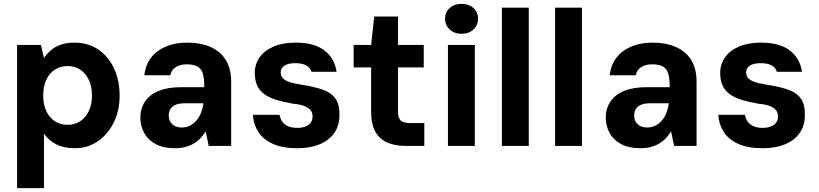

<svg xmlns="http://www.w3.org/2000/svg" viewBox="-20 -760 4264 1000"><path d="M69 220V-526H193L209 -458Q224 -480 245.5 -498.5Q267 -517 297 -527.5Q327 -538 366 -538Q439 -538 492 -502Q545 -466 574 -403.5Q603 -341 603 -262Q603 -183 572 -121Q541 -59 488.5 -23.5Q436 12 371 12Q313 12 273.5 -8Q234 -28 209 -64V220ZM332 -110Q369 -110 397.5 -128.5Q426 -147 442.5 -181.5Q459 -216 459 -262Q459 -310 442.5 -344.5Q426 -379 397.5 -397.5Q369 -416 332 -416Q295 -416 266 -397.5Q237 -379 221 -344.5Q205 -310 205 -263Q205 -216 221 -181.5Q237 -147 266 -128.5Q295 -110 332 -110Z M892 12Q831 12 791 -9.5Q751 -31 731 -67.5Q711 -104 711 -147Q711 -194 734.5 -230Q758 -266 805.5 -286Q853 -306 924 -306H1044Q1044 -347 1037.5 -373Q1031 -399 1011 -412Q991 -425 953 -425Q918 -425 895.5 -410.5Q873 -396 867 -368H732Q737 -420 765.5 -458Q794 -496 842.5 -517Q891 -538 954 -538Q1026 -538 1078 -514.5Q1130 -491 1157 -446Q1184 -401 1184 -335V0H1067L1051 -76Q1040 -57 1024.5 -40.5Q1009 -24 989.5 -12.5Q970 -1 945.5 5.5Q921 12 892 12ZM926 -96Q949 -96 968 -105Q987 -114 1002 -131Q1017 -148 1026 -170Q1035 -192 1039 -218V-222H940Q912 -222 894 -214Q876 -206 867.5 -192Q859 -178 859 -160Q859 -139 867.5 -125Q876 -111 891 -103.5Q906 -96 926 -96Z M1530 12Q1451 12 1400.5 -11Q1350 -34 1325 -73.5Q1300 -113 1297 -162H1436Q1439 -144 1449 -128.5Q1459 -113 1478.5 -103.5Q1498 -94 1528 -94Q1553 -94 1571.5 -101.5Q1590 -109 1599 -122Q1608 -135 1608 -153Q1608 -175 1596 -188Q1584 -201 1561.5 -209Q1539 -217 1505 -220Q1459 -228 1422 -239Q1385 -250 1359 -268Q1333 -286 1320 -313.5Q1307 -341 1307 -380Q1307 -425 1332 -461Q1357 -497 1405 -517.5Q1453 -538 1520 -538Q1617 -538 1670 -497Q1723 -456 1733 -386H1602Q1596 -408 1574.5 -419.5Q1553 -431 1518 -431Q1481 -431 1461.5 -418Q1442 -405 1442 -383Q1442 -368 1450.5 -356Q1459 -344 1481.5 -335Q1504 -326 1543 -320Q1616 -309 1661 -293Q1706 -277 1727.5 -246Q1749 -215 1748 -160Q1748 -106 1721 -67.5Q1694 -29 1645 -8.5Q1596 12 1530 12Z M2092 0Q2039 0 1998.5 -17Q1958 -34 1935.5 -73Q1913 -112 1913 -179V-409H1822V-526H1913L1929 -674H2053V-526H2187V-409H2053V-178Q2053 -145 2067.5 -132Q2082 -119 2117 -119H2190V0Z M2313 0V-526H2453V0ZM2384 -584Q2346 -584 2322 -606.5Q2298 -629 2298 -662Q2298 -696 2322 -718Q2346 -740 2384 -740Q2422 -740 2446 -718Q2470 -696 2470 -662Q2470 -629 2446 -606.5Q2422 -584 2384 -584Z M2594 0V-720H2734V0Z M2871 0V-720H3011V0Z M3316 12Q3255 12 3215 -9.5Q3175 -31 3155 -67.5Q3135 -104 3135 -147Q3135 -194 3158.5 -230Q3182 -266 3229.5 -286Q3277 -306 3348 -306H3468Q3468 -347 3461.5 -373Q3455 -399 3435 -412Q3415 -425 3377 -425Q3342 -425 3319.5 -410.5Q3297 -396 3291 -368H3156Q3161 -420 3189.5 -458Q3218 -496 3266.5 -517Q3315 -538 3378 -538Q3450 -538 3502 -514.5Q3554 -491 3581 -446Q3608 -401 3608 -335V0H3491L3475 -76Q3464 -57 3448.5 -40.5Q3433 -24 3413.5 -12.5Q3394 -1 3369.5 5.5Q3345 12 3316 12ZM3350 -96Q3373 -96 3392 -105Q3411 -114 3426 -131Q3441 -148 3450 -170Q3459 -192 3463 -218V-222H3364Q3336 -222 3318 -214Q3300 -206 3291.5 -192Q3283 -178 3283 -160Q3283 -139 3291.5 -125Q3300 -111 3315 -103.5Q3330 -96 3350 -96Z M3954 12Q3875 12 3824.5 -11Q3774 -34 3749 -73.5Q3724 -113 3721 -162H3860Q3863 -144 3873 -128.5Q3883 -113 3902.5 -103.5Q3922 -94 3952 -94Q3977 -94 3995.5 -101.5Q4014 -109 4023 -122Q4032 -135 4032 -153Q4032 -175 4020 -188Q4008 -201 3985.5 -209Q3963 -217 3929 -220Q3883 -228 3846 -239Q3809 -250 3783 -268Q3757 -286 3744 -313.5Q3731 -341 3731 -380Q3731 -425 3756 -461Q3781 -497 3829 -517.5Q3877 -538 3944 -538Q4041 -538 4094 -497Q4147 -456 4157 -386H4026Q4020 -408 3998.5 -419.5Q3977 -431 3942 -431Q3905 -431 3885.5 -418Q3866 -405 3866 -383Q3866 -368 3874.5 -356Q3883 -344 3905.5 -335Q3928 -326 3967 -320Q4040 -309 4085 -293Q4130 -277 4151.5 -246Q4173 -215 4172 -160Q4172 -106 4145 -67.5Q4118 -29 4069 -8.5Q4020 12 3954 12Z"/></svg>

Font: DM Sans 9pt ExtraBold
Style: Regular
Weight: 800
Version: Version 4.004;gftools[0.9.30]